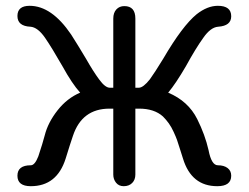

<svg xmlns="http://www.w3.org/2000/svg" viewBox="-20 -634 856 661"><path d="M459 -260H446V-33Q446 -15 435 -4Q424 7 406 7Q389 7 379.5 -5Q370 -17 370 -33V-260H357Q262 -260 231 -166Q222 -140 206 -88Q176 7 86 7Q40 7 40 -29Q40 -65 86 -65Q100 -65 112 -96Q127 -141 134 -168Q145 -212 178 -254Q211 -296 256 -315Q228 -346 195 -406Q159 -469 135 -504Q110 -540 85 -542Q40 -544 40 -579Q40 -614 82 -614Q158 -614 225 -515Q248 -479 276 -432Q301 -388 321 -361Q342 -332 358 -332H370V-570Q370 -590 380.5 -601.5Q391 -613 408 -613Q446 -613 446 -570V-332H458Q473 -332 496 -361Q512 -383 542 -432Q608 -545 657 -585Q694 -614 730 -614Q776 -614 776 -578Q776 -545 731 -542Q705 -540 680 -504Q654 -468 620 -406Q585 -346 559 -315Q628 -286 659 -224Q686 -170 698 -117Q708 -65 730 -65Q751 -65 763.5 -55.5Q776 -46 776 -29Q776 7 728 7Q639 7 610 -88Q608 -94 600.5 -118Q593 -142 589.5 -152Q586 -162 578 -179.5Q570 -197 561 -209.5Q552 -222 541 -233Q511 -260 459 -260Z"/></svg>

Font: Jura SemiBold
Style: Regular
Weight: 600
Designer: Daniel Johnson, Alexei Vanyashin
Foundry: Daniel Johnson
Version: Version 5.103